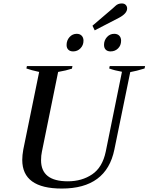

<svg xmlns="http://www.w3.org/2000/svg" viewBox="-20 -1083 861 1113"><path d="M516 -934 633 -1034Q635 -1035 649.5 -1049Q664 -1063 686 -1063Q701 -1063 709 -1054.5Q717 -1046 717 -1034Q717 -1005 670 -980L529 -907ZM366 -822Q366 -849 383 -868Q400 -887 425 -887Q443 -887 453.5 -876Q464 -865 464 -847Q464 -821 446.5 -803Q429 -785 404 -785Q386 -785 376 -795Q366 -805 366 -822ZM583 -823Q583 -849 600 -868Q617 -887 642 -887Q661 -887 671.5 -876Q682 -865 682 -847Q682 -820 664.5 -802.5Q647 -785 621 -785Q603 -785 593 -795Q583 -805 583 -823ZM109 -156Q109 -183 115 -216L207 -666Q161 -676 133 -686L136 -700H400L397 -685Q364 -674 317 -666L223 -204Q218 -182 218 -154Q218 -32 373 -32Q455 -32 514.5 -72.5Q574 -113 593 -204L687 -667Q646 -674 613 -686L616 -700H821L818 -686Q770 -671 735 -665L643 -216Q597 10 338 10Q109 10 109 -156Z"/></svg>

Font: Trirong Medium
Style: Italic
Weight: 500
Italic angle: -12°
Designer: Katatrad Team
Foundry: CadsonDemak
Version: Version 1.001